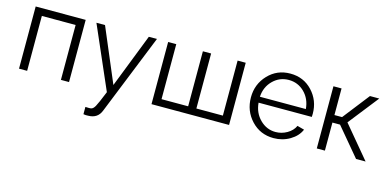

<svg xmlns="http://www.w3.org/2000/svg" viewBox="-71 -930 3142 1554"><g transform="rotate(15 1500.0 -153.0)"><path d="M74 0V-521H493V0H425V-460H142V0Z M673 160Q711 162 719 160Q737 158 753 130Q769 102 810 0L583 -521H655L846 -70L1022 -521H1090L820 151Q793 222 714 223Q694 225 673 221Z M1184 0V-521H1252V-60H1475V-521H1544V-60H1766V-521H1834V0Z M2208 10Q2096 10 2021.5 -69.5Q1947 -149 1947 -262Q1947 -373 2021.5 -451.5Q2096 -530 2207 -530Q2319 -530 2392 -451.5Q2465 -373 2465 -263Q2465 -241 2464 -236H2018Q2025 -152 2080.5 -97Q2136 -42 2211 -42Q2262 -42 2307 -68Q2352 -94 2371 -136L2430 -120Q2406 -63 2344.5 -26.5Q2283 10 2208 10ZM2016 -285H2401Q2394 -369 2339.5 -423Q2285 -477 2208 -477Q2131 -477 2076 -422.5Q2021 -368 2016 -285Z M2569 0V-521H2637V-298H2701L2875 -521H2953L2754 -268L2978 0H2898L2701 -235H2637V0Z"/></g></svg>

Font: Raleway-v4020
Style: Regular
Weight: 400
Designer: Matt McInerney, Pablo Impallari, Rodrigo Fuenzalida
Foundry: Matt McInerney, Pablo Impallari, Rodrigo Fuenzalida
Version: Version 4.020;PS 004.020;hotconv 1.0.88;makeotf.lib2.5.64775